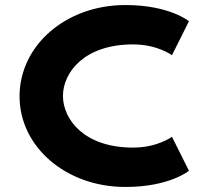

<svg xmlns="http://www.w3.org/2000/svg" viewBox="-20 -749 833 767"><path d="M511.2 -159.4C316.8 -159.4 231.5 -271.6 231.5 -365.9C231.5 -459.4 316.8 -571.6 511.2 -571.6C610 -571.6 666.9 -528.3 666.9 -528.3L734.9 -664.3C734.9 -664.3 656.7 -728.9 481.4 -728.9C240.7 -728.9 58.1 -565.7 58.1 -364.2C58.1 -163.6 241.8 -2.1 481.4 -2.1C656.7 -2.1 734.9 -66.7 734.9 -66.7L666.9 -202.7C666.9 -202.7 610 -159.4 511.2 -159.4Z"/></svg>

Font: Hussar
Style: BdSuprExt
Weight: 700
Foundry: Cannot Into Space Fonts
Version: Version 2.00